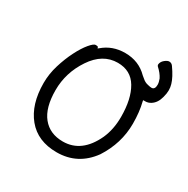

<svg xmlns="http://www.w3.org/2000/svg" viewBox="-132 -658 772 788"><g transform="rotate(30 254.0 -264.0)"><path d="M385 -437 396 -428Q408 -417 423 -414Q435 -411 441 -411Q453 -411 456 -424Q457 -429 457 -434Q457 -446 451 -461Q441 -481 420 -500Q417 -504 417 -507Q417 -510 418 -513Q421 -524 432 -532.5Q443 -541 451 -541Q462 -541 469 -531Q496 -493 504 -465Q508 -452 508 -437Q508 -422 503 -404Q495 -372 473 -358Q461 -350 446 -350Q445 -350 437 -350L438 -344Q449 -300 449 -245Q449 -152 396 -70Q336 13 236 13Q146 13 97 -46.5Q48 -106 48 -207Q48 -250 61 -292.5Q74 -335 92 -370.5Q110 -406 128 -427.5Q146 -449 155.5 -449Q165 -449 167 -446L169 -440L174 -444Q217 -481 277 -481Q342 -481 385 -437ZM372 -139Q393 -186 393 -245Q393 -330 363 -380.5Q333 -431 271 -431Q200 -431 152.5 -360Q105 -289 105 -206Q105 -123 139.5 -80.5Q174 -38 236 -38Q325 -38 372 -139Z"/></g></svg>

Font: Moon Stars Kai T HW Light
Style: Regular
Weight: 300
Designer: GuiWonder
Version: Version 1.101